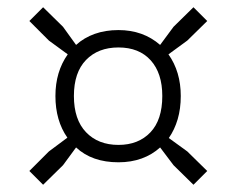

<svg xmlns="http://www.w3.org/2000/svg" viewBox="-20 -635 653 530"><path d="M307 -235Q362 -235 395 -269.5Q428 -304 428 -370Q428 -433 396 -468.5Q364 -504 307 -504Q251 -504 217.5 -469.5Q184 -435 184 -370Q184 -305 217.5 -270Q251 -235 307 -235ZM61 -163 115 -217 166 -255Q133 -302 133 -370Q133 -437 167 -485L115 -523L61 -577L99 -615L154 -561L190 -511Q212 -531 241.5 -541.5Q271 -552 307 -552Q375 -552 422 -511L459 -561L514 -615L552 -577L497 -523L445 -485Q479 -437 479 -370Q479 -335 470.5 -306Q462 -277 446 -254L497 -217L552 -163L514 -125L459 -179L422 -228Q400 -208 371 -197.5Q342 -187 307 -187Q234 -187 190 -228L154 -179L99 -125Z"/></svg>

Font: EncodeSans
Style: Light
Weight: 300
Designer: Pablo Impallari, Andres Torresi
Foundry: Pablo Impallari, Andres Torresi
Version: Version 1.000; ttfautohint (v1.4.1)